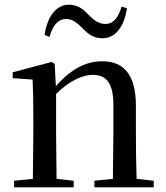

<svg xmlns="http://www.w3.org/2000/svg" viewBox="-20 -798 708 818"><path d="M170 -649 191 -641C205 -690 227 -717 262 -717C293 -717 313 -696 336 -673C356 -653 379 -635 416 -635C473 -635 509 -685 521 -763L498 -770C484 -722 463 -696 428 -696C398 -696 377 -715 354 -738C335 -759 310 -778 274 -778C218 -778 181 -726 170 -649ZM460 0H635V-28L562 -36C560 -91 559 -174 559 -230V-348C559 -482 505 -537 416 -537C350 -537 286 -508 218 -431L213 -526L200 -534L34 -490V-465L119 -459C121 -410 122 -363 122 -295V-230L120 -36L40 -28V0H294V-28L221 -36L219 -230V-398C280 -458 336 -479 375 -479C431 -479 463 -446 463 -352V-230L461 -36L382 -28V0Z"/></svg>

Font: Noto Serif CJK SC Medium
Style: Regular
Weight: 500
Designer: Ryoko NISHIZUKA 西塚涼子 (kana & ideographs); Frank Grießhammer (Latin, Greek & Cyrillic); Wenlong ZHANG 张文龙 (bopomofo); San
Foundry: Adobe
Version: Version 2.001;hotconv 1.1.0;makeotfexe 2.6.0